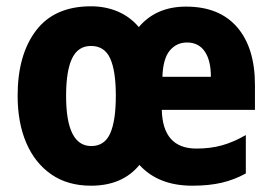

<svg xmlns="http://www.w3.org/2000/svg" viewBox="-20 -580 863 610"><path d="M571 -559Q677 -559 733.5 -493.5Q790 -428 790 -310V-231H494Q497 -108 604 -108Q648 -108 684.5 -118Q721 -128 761 -151V-29Q725 -9 684.5 0.5Q644 10 591 10Q483 10 423 -56Q369 10 269 10Q195 10 143 -26Q91 -62 63.5 -126Q36 -190 36 -276Q36 -406 94.5 -483Q153 -560 269 -560Q315 -560 354 -543.5Q393 -527 421 -494Q476 -559 571 -559ZM574 -445Q541 -445 519.5 -419.5Q498 -394 496 -336H650Q650 -388 630.5 -416.5Q611 -445 574 -445ZM269 -434Q228 -434 209 -394.5Q190 -355 190 -275Q190 -116 270 -116Q312 -116 330 -156Q348 -196 348 -276Q348 -355 330 -394.5Q312 -434 269 -434Z"/></svg>

Font: Noto Sans Sinhala Condensed ExtraBold
Style: Regular
Weight: 800
Width: 3
Designer: Jelle Bosma - Monotype Design Team
Foundry: Monotype Imaging Inc.
Version: Version 2.006; ttfautohint (v1.8.4.7-5d5b)